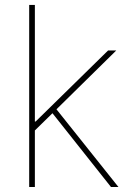

<svg xmlns="http://www.w3.org/2000/svg" viewBox="-20 -747 527 767"><path d="M96.6 -727.3H119.3V-261.4H122.2L411.9 -545.5H444.6L205.6 -310.4L453.1 0H423.3L189.6 -294.7L119.3 -225.9V0H96.6Z"/></svg>

Font: Inter P Thin
Style: Regular
Weight: 100
Designer: Rasmus Andersson
Foundry: rsms
Version: Version 3.018;git-588b23468